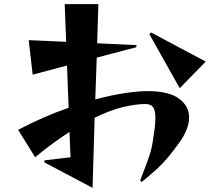

<svg xmlns="http://www.w3.org/2000/svg" viewBox="-20 -828 1040 923"><path d="M654 39Q672 -7 683.5 -38Q695 -69 702.5 -94Q710 -119 714 -145Q720 -183 723.5 -211.5Q727 -240 727 -261Q727 -297 716 -312.5Q705 -328 679 -328Q636 -328 574.5 -314Q513 -300 435 -262L425 75L194 -47L193 -57L319 -72L314 -194Q276 -169 234.5 -139Q193 -109 149 -72L67 -204Q130 -237 191 -263.5Q252 -290 310 -310L302 -513L137 -469L118 -635L298 -627L291 -808H453L447 -620L636 -611L635 -601L445 -551L438 -350Q517 -371 581 -380.5Q645 -390 688 -390Q792 -390 840.5 -354Q889 -318 889 -264Q889 -208 843 -144Q813 -102 787.5 -71.5Q762 -41 732.5 -14Q703 13 661 47ZM698 -664 706 -672 969 -532 844 -404Z"/></svg>

Font: Reggae One
Style: Regular
Weight: 400
Designer: Fontworks Inc.
Foundry: Fontworks Inc.
Version: Version 1.100